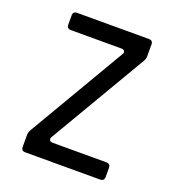

<svg xmlns="http://www.w3.org/2000/svg" viewBox="-132 -836 865 942"><g transform="rotate(20 300.0 -365.0)"><path d="M105 0Q84 0 84 -21V-83Q84 -96 91 -109L388 -615Q395 -625 390.5 -632.5Q386 -640 374 -640H110Q89 -640 89 -661V-709Q89 -730 110 -730H485Q506 -730 506 -709V-647Q506 -634 499 -622L201 -115Q195 -105 199 -97.5Q203 -90 216 -90H495Q517 -90 517 -69V-21Q517 0 495 0Z"/></g></svg>

Font: Pitagon Sans Mono Medium
Style: Regular
Weight: 500
Monospace: yes
Designer: Travis Tran
Foundry: Pitagon
Version: Version 1.001; ttfautohint (v1.8.4.7-5d5b);gftools[0.9.26]